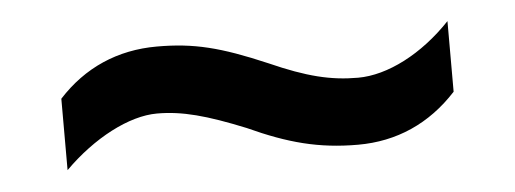

<svg xmlns="http://www.w3.org/2000/svg" viewBox="-27 -447 625 233"><g transform="rotate(-5 286.0 -331.0)"><path d="M48 -261C84 -297 128 -320 162 -320C193 -320 222 -312 269 -293C317 -271 354 -261 402 -261C449 -261 490 -279 523 -315V-401C488 -364 445 -342 409 -342C376 -342 347 -349 302 -369C246 -393 214 -401 169 -401C121 -401 80 -383 48 -348Z"/></g></svg>

Font: Noto Serif Oriya Medium
Style: Regular
Weight: 500
Designer: David Williams
Foundry: Google LLC, David Williams
Version: Version 1.051